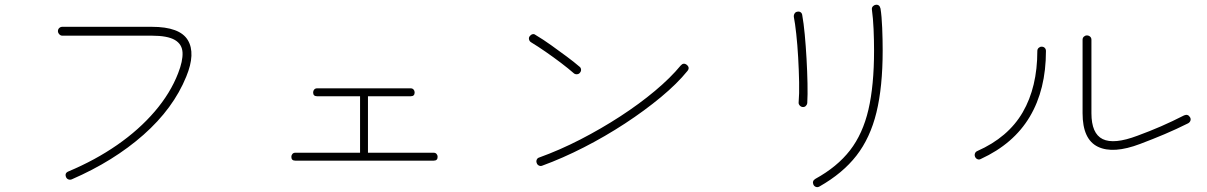

<svg xmlns="http://www.w3.org/2000/svg" viewBox="-20 -765 5040 802"><path d="M280 -16Q273 -13 266 -15.5Q259 -18 256 -25Q249 -42 266 -49Q378 -96 469.5 -159.5Q561 -223 626.5 -299.5Q692 -376 724 -459Q744 -510 742.5 -545Q741 -580 710.5 -598Q680 -616 614 -616H240Q233 -616 227.5 -622Q222 -628 222 -635Q222 -643 227.5 -648Q233 -653 240 -653H614Q731 -653 764.5 -597.5Q798 -542 758 -445Q704 -312 579.5 -202Q455 -92 280 -16Z M1213 -94Q1197 -94 1197 -110Q1197 -117 1201.5 -122Q1206 -127 1213 -127H1484V-363H1304Q1288 -363 1288 -379Q1288 -386 1292.5 -391Q1297 -396 1304 -396H1696Q1703 -396 1707.5 -391Q1712 -386 1712 -379Q1712 -363 1696 -363H1517V-127H1792Q1799 -127 1803.5 -122Q1808 -117 1808 -110Q1808 -94 1792 -94Z M2245 -73Q2238 -70 2231 -73.5Q2224 -77 2222 -84Q2219 -91 2222 -98Q2225 -105 2232 -107Q2318 -138 2404.5 -182.5Q2491 -227 2571 -279Q2651 -331 2716 -385.5Q2781 -440 2823 -491Q2835 -505 2849 -494Q2863 -482 2851 -468Q2809 -416 2741 -359.5Q2673 -303 2590.5 -249Q2508 -195 2419 -149.5Q2330 -104 2245 -73ZM2378 -458Q2354 -479 2323 -502.5Q2292 -526 2259.5 -548.5Q2227 -571 2199 -588Q2192 -592 2190 -599.5Q2188 -607 2192 -613Q2197 -620 2204 -622Q2211 -624 2217 -619Q2249 -600 2282.5 -576Q2316 -552 2347 -529Q2378 -506 2400 -487Q2406 -483 2407 -475.5Q2408 -468 2403 -462Q2399 -456 2391.5 -455Q2384 -454 2378 -458Z M3403 14Q3396 18 3389 16Q3382 14 3378 7Q3371 -9 3386 -18Q3477 -68 3530.5 -137Q3584 -206 3607.5 -307Q3631 -408 3631 -554Q3631 -598 3629 -643.5Q3627 -689 3622 -725Q3621 -733 3626 -738.5Q3631 -744 3638 -745Q3654 -747 3658 -729Q3663 -698 3665 -648.5Q3667 -599 3667 -554Q3667 -402 3641 -295.5Q3615 -189 3557.5 -115Q3500 -41 3403 14ZM3332 -318Q3325 -319 3320 -325Q3315 -331 3316 -338Q3319 -372 3318 -422Q3317 -472 3314 -525Q3311 -578 3306 -623.5Q3301 -669 3296 -694Q3295 -702 3299 -708.5Q3303 -715 3310 -716Q3318 -718 3324 -714Q3330 -710 3331 -702Q3337 -669 3341.5 -621Q3346 -573 3349 -519.5Q3352 -466 3353 -417Q3354 -368 3352 -334Q3351 -327 3345.5 -322Q3340 -317 3332 -318Z M4743 -164Q4630 -121 4566 -152Q4502 -183 4502 -292V-599Q4502 -607 4507.5 -612Q4513 -617 4520 -617Q4528 -617 4533.5 -612Q4539 -607 4539 -599V-292Q4539 -207 4586 -184Q4633 -161 4731 -198Q4783 -217 4830 -237.5Q4877 -258 4926 -283Q4942 -290 4951 -275Q4955 -268 4952.5 -261Q4950 -254 4943 -250Q4893 -225 4844.5 -204.5Q4796 -184 4743 -164ZM4077 -101Q4070 -97 4063 -100Q4056 -103 4053 -110Q4050 -117 4052.5 -124Q4055 -131 4062 -134Q4191 -191 4252 -296Q4313 -401 4313 -552Q4313 -560 4318.5 -565Q4324 -570 4331 -570Q4339 -570 4344 -565Q4349 -560 4349 -552Q4349 -391 4281.5 -277.5Q4214 -164 4077 -101Z"/></svg>

Font: Zen Maru Gothic Light
Style: Regular
Weight: 300
Designer: Yoshimichi Ohira
Foundry: Positype
Version: Version 1.001